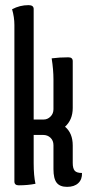

<svg xmlns="http://www.w3.org/2000/svg" viewBox="-20 -717 346 747"><path d="M188 -408Q188 -446 181 -490Q211 -494 246 -494Q263 -494 263 -479V-297Q263 -251 233 -224Q263 -199 263 -151V-83Q263 -62 270.5 -53Q278 -44 299 -44Q300 -19 284.5 -4.5Q269 10 241 10Q213 10 200.5 -6Q188 -22 188 -59V-152Q188 -170 176.5 -181Q165 -192 148 -192H111V-82Q111 -34 118 -2Q88 4 53 4Q36 4 36 -11V-620Q36 -650 27 -681Q57 -697 91 -697Q111 -697 111 -682V-252H150Q165 -252 176.5 -263.5Q188 -275 188 -292Z"/></svg>

Font: Medula One
Style: Regular
Weight: 400
Designer: Luciano Vergara
Foundry: Luciano Vergara
Version: Version 1.002